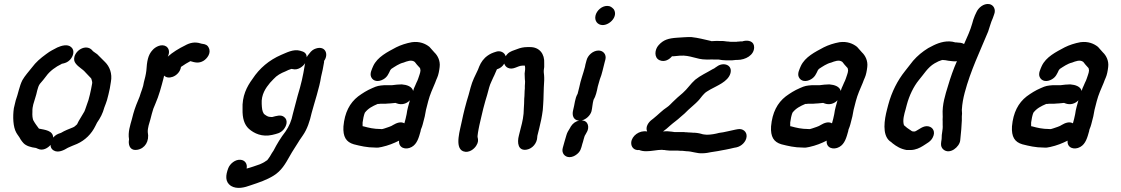

<svg xmlns="http://www.w3.org/2000/svg" viewBox="-20 -734 5500 942"><path d="M345 -455C342 -442 344 -432 351 -423C366 -403 384 -397 400 -378C407 -371 413 -365 419 -358C423 -354 426 -351 428 -348C430 -341 434 -330 432 -324C429 -307 425 -286 421 -270L414 -243C410 -230 402 -210 398 -197L394 -187C385 -171 375 -155 366 -140L358 -124C351 -119 347 -112 338 -109C316 -100 299 -94 279 -82C263 -77 252 -72 241 -59C240 -94 200 -97 171 -103C163 -114 152 -128 145 -141C139 -150 138 -170 139 -185C138 -214 147 -232 153 -254C161 -275 163 -306 176 -323C186 -334 198 -349 207 -361C224 -385 254 -407 282 -420C282 -421 282 -421 283 -421C299 -424 311 -428 323 -440C339 -457 349 -486 329 -503C311 -519 281 -510 261 -501C241 -490 228 -485 207 -469C177 -447 157 -430 136 -402C121 -383 102 -362 90 -341C75 -312 69 -273 57 -241C53 -227 52 -217 48 -203C42 -162 44 -111 60 -83C66 -72 76 -61 81 -50C86 -43 90 -37 95 -32C108 -18 132 -11 157 -8L159 -7L166 -4C191 8 216 -9 228 -23C228 -11 233 -2 243 4C266 18 295 2 313 -9C328 -16 341 -21 358 -28C398 -46 429 -77 448 -116L456 -132C472 -155 484 -177 492 -207C496 -218 502 -232 505 -243L512 -270C517 -288 521 -311 524 -332C532 -374 517 -408 496 -429C484 -440 469 -457 457 -468C449 -474 442 -478 436 -483C408 -521 354 -492 345 -455Z M914 -434C937 -427 956 -422 979 -436C995 -446 1018 -473 1004 -500C998 -513 988 -517 973 -519C970 -519 968 -520 964 -521C936 -530 911 -524 888 -511C859 -497 826 -477 803 -456C813 -475 811 -495 796 -506C773 -521 742 -504 729 -489C705 -464 701 -431 698 -387C696 -369 690 -345 686 -331C683 -306 671 -282 665 -260C654 -234 642 -205 634 -176L627 -149C619 -120 607 -86 613 -51C613 -48 613 -45 612 -43C610 -15 623 6 653 1C691 -5 714 -41 705 -86C704 -106 713 -132 718 -149L725 -176C730 -195 734 -207 742 -224C760 -265 771 -307 783 -353L785 -363C796 -353 810 -351 827 -357C847 -364 865 -383 868 -406C869 -407 869 -407 870 -407C884 -417 899 -426 914 -434Z M1530 -496C1517 -492 1507 -484 1499 -473C1494 -467 1488 -460 1485 -453C1484 -474 1472 -480 1453 -485C1419 -495 1383 -474 1360 -465C1300 -439 1253 -399 1219 -347C1191 -309 1167 -263 1170 -198C1169 -155 1178 -123 1201 -102C1227 -79 1266 -61 1315 -72C1339 -78 1354 -80 1370 -97C1386 -115 1395 -144 1374 -160C1358 -173 1336 -165 1316 -160H1310C1293 -160 1286 -167 1275 -175C1266 -188 1265 -203 1264 -224C1261 -270 1284 -303 1305 -328L1322 -346C1338 -364 1358 -375 1381 -384C1386 -387 1402 -394 1410 -396L1416 -395C1442 -388 1467 -408 1477 -424C1477 -421 1476 -420 1476 -419C1466 -357 1458 -323 1440 -263L1417 -176C1410 -140 1398 -114 1381 -89C1357 -58 1339 -28 1322 5L1314 17C1311 22 1308 28 1304 34L1297 44L1291 52C1290 53 1288 54 1286 55C1279 60 1273 64 1268 66L1255 72C1238 78 1207 89 1190 93C1195 69 1181 52 1161 50C1134 47 1108 70 1100 91C1087 125 1083 158 1113 178C1143 196 1180 186 1210 175C1252 161 1288 149 1322 128C1361 104 1380 70 1402 31C1417 4 1427 -9 1444 -37C1450 -48 1460 -60 1466 -70C1487 -100 1500 -139 1509 -180C1522 -229 1548 -306 1555 -356C1561 -378 1566 -406 1570 -429V-435C1594 -468 1576 -511 1530 -496Z M1903 -316H1865C1840 -314 1831 -313 1807 -302C1779 -290 1759 -277 1737 -261C1696 -229 1671 -182 1665 -114C1662 -63 1678 -37 1716 -26C1748 -18 1780 -10 1821 -10C1831 -9 1842 -10 1853 -13C1885 -20 1912 -31 1938 -44C1934 -9 1970 4 2000 -13C2027 -28 2035 -60 2044 -92C2044 -94 2044 -97 2046 -101C2049 -108 2052 -116 2054 -124L2064 -163C2066 -172 2068 -186 2070 -195L2081 -238C2089 -269 2103 -300 2115 -328C2119 -337 2121 -346 2125 -353C2131 -366 2135 -387 2137 -405C2141 -436 2127 -462 2111 -477C2104 -485 2093 -497 2087 -504C2067 -520 2039 -532 2001 -527C1973 -522 1946 -513 1924 -502C1881 -479 1832 -455 1811 -410C1805 -395 1793 -374 1801 -356C1811 -334 1837 -331 1861 -345C1880 -356 1886 -371 1895 -390C1897 -392 1899 -395 1900 -396C1917 -407 1938 -422 1960 -427C1976 -433 1999 -443 2015 -430C2021 -422 2030 -411 2037 -404C2042 -400 2042 -396 2043 -388C2042 -374 2035 -360 2032 -349C2030 -341 2026 -335 2023 -328L2017 -314C2013 -306 2009 -297 2007 -288C2001 -310 1976 -318 1951 -320C1939 -320 1915 -318 1903 -316ZM1764 -114C1763 -114 1761 -114 1759 -115V-120V-133C1761 -149 1765 -169 1770 -181C1786 -202 1807 -213 1833 -224C1837 -224 1842 -224 1846 -225H1862C1869 -225 1876 -225 1883 -226C1890 -226 1899 -227 1909 -228C1912 -228 1916 -229 1919 -229H1921C1922 -229 1924 -228 1926 -227C1952 -217 1976 -226 1991 -242C1985 -219 1978 -199 1975 -174C1972 -156 1968 -145 1964 -129C1946 -139 1926 -131 1909 -121C1900 -114 1878 -108 1867 -104C1863 -103 1854 -99 1847 -101C1815 -101 1789 -107 1764 -114Z M2650 -340V-354C2650 -361 2649 -369 2648 -378C2647 -390 2649 -395 2650 -405V-423C2653 -470 2626 -503 2581 -503H2568C2548 -503 2532 -499 2517 -493L2506 -489C2486 -482 2473 -477 2461 -458C2456 -476 2435 -489 2410 -479L2401 -476C2387 -471 2373 -463 2360 -451C2341 -432 2334 -416 2325 -392C2312 -365 2297 -336 2289 -305L2279 -268L2270 -238L2260 -201C2254 -178 2251 -163 2246 -140C2239 -102 2208 -10 2252 8C2280 19 2307 -3 2317 -20C2327 -36 2327 -47 2323 -62V-67L2325 -83C2327 -97 2329 -104 2332 -120C2339 -147 2344 -175 2351 -201L2361 -238C2364 -249 2367 -259 2370 -268L2380 -305C2382 -312 2387 -327 2391 -334L2400 -354C2404 -361 2407 -369 2411 -378L2418 -394C2434 -399 2445 -407 2454 -422C2457 -413 2463 -405 2472 -401C2498 -389 2520 -412 2543 -412H2555C2558 -400 2556 -386 2554 -373C2554 -366 2555 -357 2555 -346C2558 -330 2554 -318 2555 -300C2553 -284 2554 -266 2552 -250C2552 -234 2551 -217 2550 -202C2550 -167 2543 -135 2535 -106L2526 -70C2516 -33 2522 8 2565 0C2592 -5 2615 -31 2616 -62C2616 -64 2616 -67 2617 -70L2626 -106C2633 -134 2639 -162 2643 -194L2645 -222C2646 -239 2647 -254 2647 -271C2647 -293 2649 -319 2650 -340Z M2834 -143C2855 -148 2876 -167 2882 -188C2886 -204 2887 -227 2892 -244C2903 -262 2908 -285 2913 -310L2923 -345C2934 -371 2939 -401 2947 -430L2950 -441C2957 -467 2939 -487 2915 -486C2888 -485 2864 -462 2858 -439L2855 -428C2853 -421 2851 -413 2850 -406C2841 -371 2829 -342 2822 -306L2814 -274C2800 -250 2800 -223 2792 -194C2785 -167 2794 -144 2821 -142C2804 -139 2791 -129 2781 -114L2776 -105C2768 -93 2762 -82 2759 -71C2753 -50 2746 -28 2741 -8C2734 17 2751 37 2774 37C2786 37 2799 32 2810 23C2828 9 2831 -5 2837 -28C2841 -37 2846 -66 2852 -73L2857 -82C2874 -107 2867 -143 2834 -143ZM2902 -659C2895 -632 2912 -611 2937 -611C2972 -611 3014 -654 2991 -689C2982 -698 2975 -705 2959 -705C2932 -705 2908 -682 2902 -659Z M3428 18C3435 18 3442 17 3450 16C3473 11 3497 9 3519 4L3541 0C3554 -3 3568 -5 3582 -9L3593 -11C3617 -16 3641 -38 3643 -64C3645 -88 3624 -105 3599 -100L3588 -98C3561 -93 3536 -85 3508 -82C3490 -77 3468 -73 3448 -73C3442 -73 3426 -75 3422 -77C3408 -81 3395 -83 3378 -83C3372 -84 3365 -84 3360 -84C3355 -85 3349 -85 3344 -85C3340 -86 3335 -86 3330 -86H3290L3276 -88C3269 -89 3262 -89 3255 -90C3248 -90 3241 -90 3233 -89L3251 -103C3257 -108 3263 -113 3268 -118C3286 -134 3302 -144 3320 -161C3337 -175 3340 -178 3357 -195C3372 -209 3393 -226 3405 -239C3415 -249 3422 -261 3433 -272C3441 -282 3454 -288 3465 -295C3499 -314 3550 -333 3563 -372C3577 -416 3529 -431 3498 -408L3489 -402C3486 -399 3482 -397 3477 -395C3447 -377 3417 -364 3391 -343C3368 -323 3353 -298 3330 -278C3315 -266 3292 -245 3280 -233C3275 -228 3262 -214 3254 -209C3229 -193 3208 -170 3185 -152L3176 -145C3163 -135 3145 -112 3155 -89C3116 -96 3080 -67 3077 -36C3075 -12 3092 5 3116 2C3126 6 3137 8 3151 8C3177 8 3204 1 3228 1C3232 2 3236 2 3240 2C3246 3 3251 4 3256 4C3262 5 3269 5 3276 5H3305C3309 5 3313 5 3317 6H3329C3335 7 3341 7 3348 8C3375 8 3399 20 3428 18ZM3481 -442H3505C3515 -440 3530 -438 3542 -438H3572C3579 -439 3585 -439 3591 -440H3598C3637 -440 3680 -463 3680 -502C3680 -531 3653 -539 3625 -532C3624 -531 3624 -531 3623 -531C3616 -531 3610 -531 3604 -530C3601 -530 3598 -530 3594 -529H3568C3563 -529 3559 -529 3555 -530C3544 -530 3533 -533 3522 -533H3506C3496 -534 3479 -532 3470 -532C3469 -533 3467 -533 3464 -534C3432 -541 3408 -548 3373 -552C3350 -553 3323 -550 3302 -549C3259 -546 3235 -539 3211 -512C3192 -491 3188 -452 3215 -439C3241 -427 3265 -443 3277 -458H3285C3295 -459 3305 -460 3317 -461C3368 -464 3397 -442 3444 -442C3452 -441 3472 -443 3481 -442Z M4001 -316H3963C3938 -314 3929 -313 3905 -302C3877 -290 3857 -277 3835 -261C3794 -229 3769 -182 3763 -114C3760 -63 3776 -37 3814 -26C3846 -18 3878 -10 3919 -10C3929 -9 3940 -10 3951 -13C3983 -20 4010 -31 4036 -44C4032 -9 4068 4 4098 -13C4125 -28 4133 -60 4142 -92C4142 -94 4142 -97 4144 -101C4147 -108 4150 -116 4152 -124L4162 -163C4164 -172 4166 -186 4168 -195L4179 -238C4187 -269 4201 -300 4213 -328C4217 -337 4219 -346 4223 -353C4229 -366 4233 -387 4235 -405C4239 -436 4225 -462 4209 -477C4202 -485 4191 -497 4185 -504C4165 -520 4137 -532 4099 -527C4071 -522 4044 -513 4022 -502C3979 -479 3930 -455 3909 -410C3903 -395 3891 -374 3899 -356C3909 -334 3935 -331 3959 -345C3978 -356 3984 -371 3993 -390C3995 -392 3997 -395 3998 -396C4015 -407 4036 -422 4058 -427C4074 -433 4097 -443 4113 -430C4119 -422 4128 -411 4135 -404C4140 -400 4140 -396 4141 -388C4140 -374 4133 -360 4130 -349C4128 -341 4124 -335 4121 -328L4115 -314C4111 -306 4107 -297 4105 -288C4099 -310 4074 -318 4049 -320C4037 -320 4013 -318 4001 -316ZM3862 -114C3861 -114 3859 -114 3857 -115V-120V-133C3859 -149 3863 -169 3868 -181C3884 -202 3905 -213 3931 -224C3935 -224 3940 -224 3944 -225H3960C3967 -225 3974 -225 3981 -226C3988 -226 3997 -227 4007 -228C4010 -228 4014 -229 4017 -229H4019C4020 -229 4022 -228 4024 -227C4050 -217 4074 -226 4089 -242C4083 -219 4076 -199 4073 -174C4070 -156 4066 -145 4062 -129C4044 -139 4024 -131 4007 -121C3998 -114 3976 -108 3965 -104C3961 -103 3952 -99 3945 -101C3913 -101 3887 -107 3862 -114Z M4600 -55C4600 -51 4599 -46 4598 -40L4597 -30C4596 -18 4600 -8 4608 -1C4640 27 4688 -14 4691 -45L4692 -55C4695 -86 4698 -112 4699 -143V-163L4700 -177C4700 -183 4699 -189 4699 -195C4701 -227 4706 -252 4713 -279C4742 -388 4788 -482 4828 -579C4838 -607 4840 -621 4851 -645L4857 -662C4868 -688 4854 -711 4833 -714C4805 -718 4780 -695 4771 -675L4763 -658C4757 -644 4753 -631 4750 -619C4741 -586 4724 -549 4710 -518C4705 -521 4699 -523 4693 -524L4681 -525C4675 -526 4670 -526 4667 -526C4629 -538 4590 -526 4561 -512L4534 -498C4505 -480 4482 -461 4460 -436C4448 -422 4432 -399 4420 -385C4384 -340 4355 -284 4338 -220L4332 -197C4319 -147 4307 -74 4345 -42C4350 -39 4354 -36 4359 -31C4378 -16 4399 -3 4428 2H4450C4473 1 4492 -8 4508 -18C4527 -31 4547 -39 4557 -61C4570 -87 4558 -109 4536 -114C4510 -120 4488 -97 4469 -89H4460C4455 -89 4450 -93 4446 -96C4436 -102 4424 -111 4416 -119C4415 -119 4415 -119 4415 -120C4407 -144 4417 -176 4423 -197L4429 -220C4441 -265 4462 -309 4488 -341C4513 -370 4531 -403 4565 -423L4584 -433C4589 -435 4594 -437 4600 -439C4602 -439 4603 -439 4605 -440C4609 -439 4613 -439 4616 -439C4629 -437 4635 -435 4650 -434L4662 -433C4666 -433 4670 -433 4675 -434C4658 -396 4643 -353 4631 -312C4618 -270 4602 -221 4605 -169C4606 -160 4604 -150 4605 -139V-121C4607 -97 4599 -78 4600 -55Z M5183 -316H5145C5120 -314 5111 -313 5087 -302C5059 -290 5039 -277 5017 -261C4976 -229 4951 -182 4945 -114C4942 -63 4958 -37 4996 -26C5028 -18 5060 -10 5101 -10C5111 -9 5122 -10 5133 -13C5165 -20 5192 -31 5218 -44C5214 -9 5250 4 5280 -13C5307 -28 5315 -60 5324 -92C5324 -94 5324 -97 5326 -101C5329 -108 5332 -116 5334 -124L5344 -163C5346 -172 5348 -186 5350 -195L5361 -238C5369 -269 5383 -300 5395 -328C5399 -337 5401 -346 5405 -353C5411 -366 5415 -387 5417 -405C5421 -436 5407 -462 5391 -477C5384 -485 5373 -497 5367 -504C5347 -520 5319 -532 5281 -527C5253 -522 5226 -513 5204 -502C5161 -479 5112 -455 5091 -410C5085 -395 5073 -374 5081 -356C5091 -334 5117 -331 5141 -345C5160 -356 5166 -371 5175 -390C5177 -392 5179 -395 5180 -396C5197 -407 5218 -422 5240 -427C5256 -433 5279 -443 5295 -430C5301 -422 5310 -411 5317 -404C5322 -400 5322 -396 5323 -388C5322 -374 5315 -360 5312 -349C5310 -341 5306 -335 5303 -328L5297 -314C5293 -306 5289 -297 5287 -288C5281 -310 5256 -318 5231 -320C5219 -320 5195 -318 5183 -316ZM5044 -114C5043 -114 5041 -114 5039 -115V-120V-133C5041 -149 5045 -169 5050 -181C5066 -202 5087 -213 5113 -224C5117 -224 5122 -224 5126 -225H5142C5149 -225 5156 -225 5163 -226C5170 -226 5179 -227 5189 -228C5192 -228 5196 -229 5199 -229H5201C5202 -229 5204 -228 5206 -227C5232 -217 5256 -226 5271 -242C5265 -219 5258 -199 5255 -174C5252 -156 5248 -145 5244 -129C5226 -139 5206 -131 5189 -121C5180 -114 5158 -108 5147 -104C5143 -103 5134 -99 5127 -101C5095 -101 5069 -107 5044 -114Z"/></svg>

Font: Dictator
Style: Ita
Weight: 500
Version: Version MIL.1277